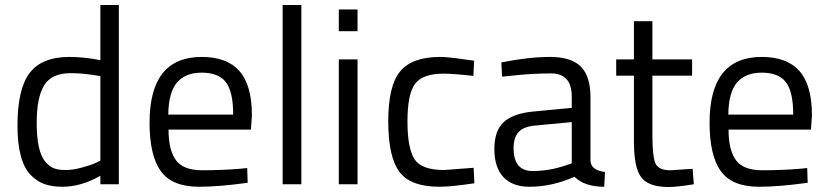

<svg xmlns="http://www.w3.org/2000/svg" viewBox="-20 -738 3317 769"><path d="M456 -718V0H382V-34Q305 10 230 10Q190 10 160 0Q130 -10 104 -36Q50 -90 50 -235.5Q50 -381 98.5 -445.5Q147 -510 259 -510Q317 -510 382 -497V-718ZM362 -85 382 -94V-433Q318 -445 263 -445Q187 -445 157 -396.5Q127 -348 127 -246Q127 -130 162 -90Q178 -71 196 -64Q214 -57 242.5 -57Q271 -57 306.5 -66.5Q342 -76 362 -85Z M941 -62 970 -65 972 -6Q858 10 777 10Q669 10 624 -52.5Q579 -115 579 -247Q579 -510 788 -510Q889 -510 939 -453.5Q989 -397 989 -276L985 -219H655Q655 -136 685 -96Q715 -56 789.5 -56Q864 -56 941 -62ZM914 -279Q914 -371 884.5 -409Q855 -447 788.5 -447Q722 -447 688.5 -407Q655 -367 654 -279Z M1112 0V-718H1187V0Z M1337 0V-500H1412V0ZM1337 -613V-700H1412V-613Z M1743 -510Q1776 -510 1855 -498L1879 -495L1876 -434Q1796 -443 1758 -443Q1673 -443 1642.5 -402.5Q1612 -362 1612 -252.5Q1612 -143 1640.5 -100Q1669 -57 1759 -57L1877 -66L1880 -4Q1787 10 1741 10Q1624 10 1579.5 -50Q1535 -110 1535 -252.5Q1535 -395 1583 -452.5Q1631 -510 1743 -510Z M2345 -349V-93Q2348 -56 2403 -49L2400 10Q2321 10 2281 -30Q2191 10 2101 10Q2032 10 1996 -29Q1960 -68 1960 -141Q1960 -214 1997 -248.5Q2034 -283 2113 -291L2270 -306V-349Q2270 -400 2248 -422Q2226 -444 2188 -444Q2108 -444 2022 -434L1991 -431L1988 -488Q2098 -510 2183 -510Q2268 -510 2306.5 -471Q2345 -432 2345 -349ZM2037 -145Q2037 -53 2113 -53Q2181 -53 2247 -76L2270 -84V-249L2122 -235Q2077 -231 2057 -209Q2037 -187 2037 -145Z M2752 -435H2593V-196Q2593 -110 2605.5 -83Q2618 -56 2665 -56L2754 -62L2759 0Q2692 11 2657 11Q2579 11 2549 -27Q2519 -65 2519 -172V-435H2448V-500H2519V-653H2593V-500H2752Z M3184 -62 3213 -65 3215 -6Q3101 10 3020 10Q2912 10 2867 -52.5Q2822 -115 2822 -247Q2822 -510 3031 -510Q3132 -510 3182 -453.5Q3232 -397 3232 -276L3228 -219H2898Q2898 -136 2928 -96Q2958 -56 3032.5 -56Q3107 -56 3184 -62ZM3157 -279Q3157 -371 3127.5 -409Q3098 -447 3031.5 -447Q2965 -447 2931.5 -407Q2898 -367 2897 -279Z"/></svg>

Font: TitilliumWeb-Regular
Style: Regular
Weight: 400
Version: Version 1.001;PS 57.000;hotconv 1.0.70;makeotf.lib2.5.55311